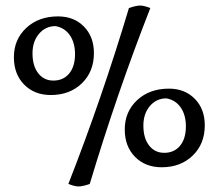

<svg xmlns="http://www.w3.org/2000/svg" viewBox="-20 -596 788 691"><path d="M30 -390Q30 -454 74.5 -495.5Q119 -537 189 -537Q246 -537 282 -500.5Q318 -464 318 -405Q318 -338 274.5 -296Q231 -254 163 -254Q104 -254 67 -291.5Q30 -329 30 -390ZM250 -401Q250 -442 231.5 -469Q213 -496 180 -502Q144 -502 120.5 -474.5Q97 -447 97 -404Q97 -359 117.5 -332.5Q138 -306 172 -306Q208 -306 229 -331.5Q250 -357 250 -401ZM226 66Q346 -240 444 -567Q469 -576 485 -576Q498 -576 521 -567Q401 -261 303 66Q278 75 262 75Q249 75 226 66ZM429 -130Q429 -194 473.5 -235.5Q518 -277 588 -277Q645 -277 681 -240.5Q717 -204 717 -145Q717 -78 673.5 -36Q630 6 562 6Q503 6 466 -31.5Q429 -69 429 -130ZM649 -141Q649 -182 630.5 -209Q612 -236 579 -242Q543 -242 519.5 -214.5Q496 -187 496 -144Q496 -99 516.5 -72.5Q537 -46 571 -46Q607 -46 628 -71.5Q649 -97 649 -141Z"/></svg>

Font: Mirza
Style: Regular
Weight: 400
Designer: Arabic design by Kourosh Beigpour, Latin design by Eduardo Tunni, engineering by Lasse Fister
Version: Version 1.0010g